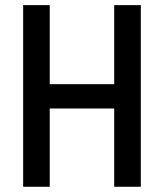

<svg xmlns="http://www.w3.org/2000/svg" viewBox="-20 -713 626 733"><path d="M416 0V-693.4H517.6V0ZM68.4 0V-693.4H169.9V0ZM88.9 -298.8V-391.6H499.5V-298.8Z"/></svg>

Font: Cascadia Code
Style: Regular
Weight: 400
Designer: Aaron Bell
Foundry: Saja Typeworks
Version: Version 2404.023